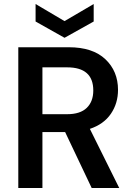

<svg xmlns="http://www.w3.org/2000/svg" viewBox="-20 -935 660 955"><path d="M71 0V-700H322Q441 -700 504 -640.5Q567 -581 567 -488Q567 -421 531.5 -369Q496 -317 427 -294L573 0H436L304 -278H191V0ZM314 -367Q379 -367 411.5 -398.5Q444 -430 444 -485Q444 -600 314 -600H191V-367ZM301 -747 157 -828V-915L301 -830L446 -915V-828Z"/></svg>

Font: AWOL-DM SemiBold
Style: Regular
Weight: 600
Designer: Colophon Foundry, Jonny Pinhorn, Mikhail Sharanda
Foundry: Colophon Foundry
Version: Version 1.000;Glyphs 3.2.3 (3260)